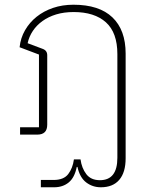

<svg xmlns="http://www.w3.org/2000/svg" viewBox="-20 -570 636 813"><path d="M153 192H207Q250 192 269 167Q288 142 293 105H321Q326 142 345.5 167.5Q365 193 403 193Q477 193 477 98V-341Q477 -432 428.5 -475.5Q380 -519 292 -519Q251 -519 218 -509Q185 -499 160 -481Q135 -463 119 -439Q103 -415 97 -387L161 -363Q180 -356 180 -336V-42Q180 0 138 0H65V-31H145V-339L63 -370Q67 -409 86 -442Q105 -475 135 -499Q165 -523 204.5 -536.5Q244 -550 291 -550Q400 -550 456 -496.5Q512 -443 512 -343V100Q512 160 485 191.5Q458 223 407 223Q372 223 345 202.5Q318 182 308 137H305Q296 182 271 202.5Q246 223 209 223H153Z"/></svg>

Font: IBM Plex Sans Thai ExtLt
Style: Regular
Weight: 200
Designer: Mike Abbink, Paul van der Laan, Pieter van Rosmalen, Ben Mitchell, Mark Frömberg
Foundry: Bold Monday
Version: Version 1.2